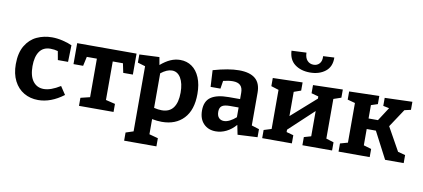

<svg xmlns="http://www.w3.org/2000/svg" viewBox="-86 -1119 3679 1669"><g transform="rotate(10 1753.5 -284.5)"><path d="M497 -72Q386 12 273 12Q203 12 147.5 -20.5Q92 -53 60.5 -115Q29 -177 29 -262Q29 -362 67 -425.5Q105 -489 166.5 -517.5Q228 -546 300 -546Q345 -546 394 -534.5Q443 -523 477 -507L473 -360H383L369 -437Q339 -446 303 -446Q239 -446 207 -399.5Q175 -353 175 -270Q175 -183 210 -137Q245 -91 305 -91Q367 -91 450 -143Z M523 -349V-534H1047V-349H962L945 -431H855V-91L938 -71V0H633V-71L715 -91V-431H626L608 -349Z M1629 -280Q1629 -138 1558 -63Q1487 12 1365 12Q1324 12 1279 3V137L1357 158V230H1072V158L1139 136V-439L1072 -459V-531L1248 -539L1260 -471Q1304 -509 1346 -527.5Q1388 -546 1432 -546Q1490 -546 1534.5 -515Q1579 -484 1604 -424Q1629 -364 1629 -280ZM1483 -266Q1483 -348 1454.5 -395.5Q1426 -443 1377 -443Q1332 -443 1279 -401V-96Q1316 -87 1347 -87Q1416 -87 1449.5 -133.5Q1483 -180 1483 -266Z M2142 -93 2209 -72V-1L2034 8L2017 -76Q1980 -33 1934.5 -10.5Q1889 12 1841 12Q1775 12 1734 -30Q1693 -72 1693 -147Q1693 -229 1745.5 -265Q1798 -301 1903 -301H2002V-356Q2002 -401 1980 -422Q1958 -443 1914 -443Q1876 -443 1829 -431L1818 -361H1731L1723 -507Q1858 -546 1951 -546Q2046 -546 2094 -506Q2142 -466 2142 -382ZM1896 -89Q1920 -89 1947.5 -103Q1975 -117 2002 -141V-227H1926Q1875 -227 1854.5 -211.5Q1834 -196 1834 -161Q1834 -125 1851 -107Q1868 -89 1896 -89Z M2867 -538V-466L2800 -443V-93L2867 -72V0H2605V-72L2667 -90V-313L2450 -110V-89L2512 -72V0H2250V-72L2317 -93V-438L2250 -459V-531L2512 -538V-466L2450 -444V-230L2668 -423L2667 -442L2605 -459V-531ZM2369 -793 2500 -799Q2501 -753 2523 -729.5Q2545 -706 2578 -706Q2611 -706 2631 -729Q2651 -752 2648 -794L2746 -799Q2748 -718 2694.5 -676Q2641 -634 2559 -634Q2479 -634 2426 -673.5Q2373 -713 2369 -793Z M3319 -294 3434 -88 3499 -71V0H3335L3212 -236H3131V-92L3199 -72V0H2924V-72L2991 -91V-441L2924 -459V-531L3189 -538V-466L3131 -447V-329H3214L3291 -448L3238 -459V-530L3481 -538V-467L3425 -454Z"/></g></svg>

Font: Bitter Pro
Style: Bold
Weight: 700
Designer: Sol Matas, and Bitter project Authors
Foundry: Sol Matas
Version: Version 1.010